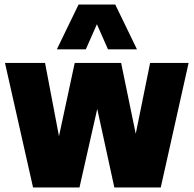

<svg xmlns="http://www.w3.org/2000/svg" viewBox="-20 -828 855 848"><path d="M126 0 2 -550H179L240.5 -226.5L310 -550H515L579.5 -237L643 -550H813L690 0H485L409.5 -347L331 0ZM231 -610 327 -808H489L585 -610H457L408 -721L359 -610Z"/></svg>

Font: Encode Sans Condensed Condensed Black
Style: Regular
Weight: 900
Width: 3
Designer: Multiple Designers
Foundry: Impallari Type
Version: Version 3.000; ttfautohint (v1.8.3) -l 8 -r 50 -G 200 -x 14 